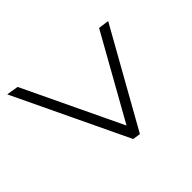

<svg xmlns="http://www.w3.org/2000/svg" viewBox="-125 -658 748 748"><g transform="rotate(45 249.0 -284.0)"><path d="M0 -44 8 -93 413 -286 414 -287 70 -480 76 -524 475 -300 470 -268Z"/></g></svg>

Font: Nunito Sans 7pt Condensed ExtraLight
Style: Italic
Weight: 250
Width: 3
Italic angle: -9°
Designer: Vernon Adams
Foundry: Vernon Adams
Version: Version 3.101;gftools[0.9.27]